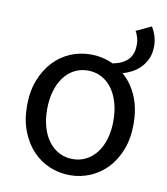

<svg xmlns="http://www.w3.org/2000/svg" viewBox="-77 -722 696 799"><g transform="rotate(10 271.0 -322.5)"><path d="M271 12Q226 12 185.5 -5Q145 -22 114 -54.5Q83 -87 64.5 -134.5Q46 -182 46 -242Q46 -303 64.5 -350.5Q83 -398 114 -431Q145 -464 185.5 -481Q226 -498 271 -498Q321 -498 366 -477Q408 -485 430 -507.5Q452 -530 452 -572Q452 -586 448 -600.5Q444 -615 437 -627L501 -657Q511 -640 517.5 -620Q524 -600 524 -578Q524 -548 514.5 -526Q505 -504 489.5 -487.5Q474 -471 454.5 -460.5Q435 -450 414 -444Q452 -412 474 -361Q496 -310 496 -242Q496 -182 477.5 -134.5Q459 -87 428 -54.5Q397 -22 356.5 -5Q316 12 271 12ZM271 -56Q302 -56 328 -69.5Q354 -83 372.5 -107.5Q391 -132 401 -166Q411 -200 411 -242Q411 -284 401 -318.5Q391 -353 372.5 -378Q354 -403 328 -416.5Q302 -430 271 -430Q240 -430 214 -416.5Q188 -403 169.5 -378Q151 -353 141 -318.5Q131 -284 131 -242Q131 -200 141 -166Q151 -132 169.5 -107.5Q188 -83 214 -69.5Q240 -56 271 -56Z"/></g></svg>

Font: Processing Sans Pro
Style: Regular
Weight: 400
Designer: Paul D. Hunt
Foundry: Adobe Systems Incorporated
Version: Version 2.020;PS 2.000;hotconv 1.0.86;makeotf.lib2.5.63406